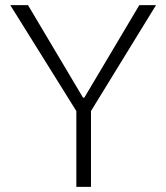

<svg xmlns="http://www.w3.org/2000/svg" viewBox="-20 -727 647 747"><path d="M89 -707 303 -347H308L522 -707H587L334 -295V0H277V-295L20 -707Z"/></svg>

Font: Asta Sans Light
Style: Regular
Weight: 300
Designer: 42dot
Version: Version 1.000